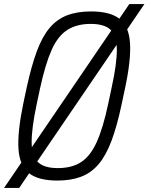

<svg xmlns="http://www.w3.org/2000/svg" viewBox="-44 -870 727 940"><path d="M-24 50 589 -850H663L50 50ZM237 14Q144 14 98 -22Q52 -58 46.5 -140.5Q41 -223 70 -363L87 -443Q110 -548 136.5 -619.5Q163 -691 199 -733.5Q235 -776 284.5 -795Q334 -814 402 -814Q495 -814 541 -778Q587 -742 592.5 -659.5Q598 -577 568 -437L551 -357Q529 -253 502 -181Q475 -109 439 -66.5Q403 -24 353.5 -5Q304 14 237 14ZM239 -47Q307 -47 352.5 -76Q398 -105 429.5 -174.5Q461 -244 486 -363L503 -443Q529 -562 528 -629.5Q527 -697 496.5 -725Q466 -753 400 -753Q333 -753 286.5 -724Q240 -695 209 -626Q178 -557 152 -437L135 -357Q110 -238 111 -170.5Q112 -103 143 -75Q174 -47 239 -47Z"/></svg>

Font: Victor Mono Thin Light
Style: Italic
Weight: 300
Italic angle: -12°
Monospace: yes
Version: Version 1.561;gftools[0.9.30]